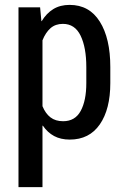

<svg xmlns="http://www.w3.org/2000/svg" viewBox="-20 -558 507 781"><path d="M428.7 -220.2Q428.7 -113.8 386 -52Q343.3 9.8 263.7 9.8Q227.1 9.8 200.2 -4.6Q173.3 -19 154.3 -46.9L152.8 -46.4V203.1H55.2V-528.3H143.1L148.4 -472.2L149.4 -471.7Q168.9 -503.9 196.8 -521Q224.6 -538.1 263.2 -538.1Q343.3 -538.1 386 -470Q428.7 -401.9 428.7 -285.2ZM331.1 -285.2Q331.1 -364.7 307.9 -412.8Q284.7 -460.9 235.8 -460.9Q205.6 -460.9 185.5 -443.4Q165.5 -425.8 152.8 -394V-126Q165 -96.2 185.3 -80.6Q205.6 -64.9 236.8 -64.9Q285.6 -64.9 308.3 -106.9Q331.1 -148.9 331.1 -220.2Z"/></svg>

Font: Franco
Style: Regular
Weight: 400
Designer: Google
Version: Version 1.200311; 2013